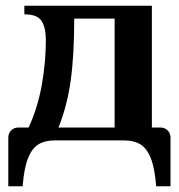

<svg xmlns="http://www.w3.org/2000/svg" viewBox="-20 -490 623 670"><path d="M9 -10Q9 -25 19 -35Q29 -45 44 -45H80Q112 -115 126 -194.5Q140 -274 140 -350Q140 -394 125 -417Q110 -440 65 -440V-470H510V-45H540Q555 -45 565 -35Q575 -25 575 -10V160H525Q520 96 506 61.5Q492 27 469.5 13.5Q447 0 413 0H171Q137 0 114.5 13.5Q92 27 78 61.5Q64 96 59 160H9ZM380 -45V-425H239Q239 -296 226.5 -207.5Q214 -119 184 -45Z"/></svg>

Font: Philosopher
Style: Bold
Weight: 700
Designer: Jovanny Lemonad
Foundry: Jovanny Lemonad
Version: Version 2.000